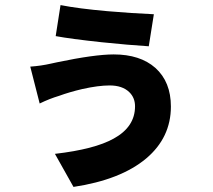

<svg xmlns="http://www.w3.org/2000/svg" viewBox="-20 -673 839 755"><path d="M269 62 196 -68Q352 -86 427 -128Q511 -174 511 -255Q511 -289 488 -311Q461 -337 411 -337Q367 -337 304 -323Q253 -311 212 -296Q175 -285 136 -266L99 -411Q142 -414 181 -423Q188 -424 204 -428Q352 -459 427 -459Q531 -459 591 -406Q652 -351 652 -254Q652 -132 555 -50Q455 34 269 62ZM565 -491Q485 -496 379 -507Q258 -520 199 -531L218 -653Q289 -639 403 -629Q496 -621 585 -617Z"/></svg>

Font: GenSekiGothic TW H
Style: Regular
Weight: 900
Version: Version 1.501;PS 1;hotconv 16.6.51;makeotf.lib2.5.65220